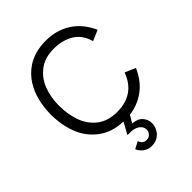

<svg xmlns="http://www.w3.org/2000/svg" viewBox="-262 -836 1216 1216"><g transform="rotate(-45 346.5 -227.5)"><path d="M372.6 246.1Q340.8 246.1 317.4 228.5Q293.9 210.9 283.7 185.5L332 160.6Q335 174.8 346.7 185.3Q358.4 195.8 375.5 195.8Q397.9 195.8 410.6 181.6Q423.3 167.5 423.3 148.9Q423.3 133.3 413.6 119.4Q403.8 105.5 383.8 96.7Q363.8 87.9 332.5 87.9H312L355 9.3Q257.8 5.9 191.9 -42.5Q122.6 -93.8 91.8 -173.3Q61 -252.9 61 -345.2Q61 -408.2 75 -466.1Q88.9 -523.9 119.1 -572Q149.4 -620.1 198.2 -653.8Q267.6 -701.2 369.6 -701.2Q462.9 -701.2 535.6 -655.5Q608.4 -609.9 650.4 -517.6L579.1 -486.8Q559.1 -560.5 502.9 -595Q446.8 -629.4 368.7 -629.4Q290.5 -629.4 238.8 -591.3Q184.6 -550.8 160.9 -487.3Q137.2 -423.8 137.2 -350.1Q137.2 -272.5 160.9 -206.8Q184.6 -141.1 238.8 -100.1Q291 -61.5 370.6 -61.5Q447.3 -61.5 500 -96.7Q552.7 -131.8 580.1 -205.6L651.4 -174.8Q614.7 -92.8 553.5 -47.6Q492.2 -2.4 414.6 7.3L385.3 57.1Q431.2 60.1 453.6 85.2Q476.1 110.4 476.1 145Q476.1 169.4 464.1 192.6Q452.1 215.8 429 231Q405.8 246.1 372.6 246.1Z"/></g></svg>

Font: Acari Sans
Style: Regular
Weight: 400
Designer: Alfredo Marco Pradil and Stefan Peev
Foundry: Hanken Design Co.
Version: Version 1.045;February 4, 2021;FontCreator 13.0.0.2655 64-bi